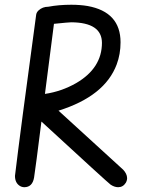

<svg xmlns="http://www.w3.org/2000/svg" viewBox="-20 -781 613 801"><path d="M122.1 -40Q115.2 -0.5 82 0Q70.8 0 62 -5.9Q42.5 -18.6 42.5 -47.4Q64.5 -231 130.9 -719.7Q132.3 -729.5 141.1 -737.8Q157.7 -752.9 181.6 -752.9Q225.1 -761.2 277.3 -761.2Q314.5 -761.2 345.7 -755.9Q482.9 -731 482.9 -604.5Q482.9 -555.2 466.8 -512.2Q417.5 -379.9 224.1 -319.3L493.7 -73.2Q509.8 -56.2 510.3 -38.1Q510.3 -28.3 504.9 -18.6Q493.2 0 473.1 0Q457.5 0 441.4 -10.7Q430.2 -18.6 152.8 -273.9Q128.4 -79.6 122.1 -40ZM205.1 -681.6Q205.1 -681.6 167.5 -389.2Q236.8 -399.4 298.3 -434.6Q405.3 -497.1 405.3 -602.5Q404.8 -687 277.3 -688Q267.6 -688 205.1 -681.6Z"/></svg>

Font: Vibur
Style: Medium
Weight: 400
Version: Version 1.004